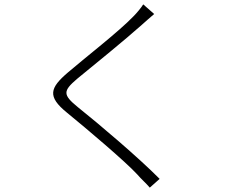

<svg xmlns="http://www.w3.org/2000/svg" viewBox="-20 -809 1040 878"><path d="M635 -789C626 -774 605 -749 590 -734C523 -664 364 -541 291 -478C208 -407 195 -368 286 -294C379 -218 554 -70 608 -11C624 8 649 30 665 49L710 9C614 -88 435 -240 336 -319C266 -376 268 -393 332 -448C409 -511 558 -632 628 -695C641 -706 670 -733 685 -745Z"/></svg>

Font: Source Han Sans SC Light
Style: Regular
Weight: 300
Designer: Ryoko NISHIZUKA (kana & ideographs); Paul D. Hunt (Latin, Greek & Cyrillic); Wenlong ZHANG (bopomofo); Sandoll Communica
Foundry: Adobe Systems Incorporated
Version: Version 1.004;PS 1.004;hotconv 1.0.82;makeotf.lib2.5.63406